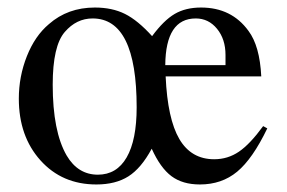

<svg xmlns="http://www.w3.org/2000/svg" viewBox="-20 -480 762 510"><path d="M679 -145 690 -139Q651 -58 610 -24Q569 10 511 10Q465 10 435.5 -12Q406 -34 383 -85Q355 -33 321 -11.5Q287 10 236 10Q145 10 87.5 -54Q30 -118 30 -218Q30 -277 51.5 -331Q73 -385 110 -416Q160 -460 232 -460Q278 -460 312 -443Q346 -426 384 -384Q415 -426 444 -443Q473 -460 514 -460Q595 -460 640 -398Q670 -358 674 -277H420Q425 -164 456.5 -110.5Q488 -57 549 -57Q585 -57 614.5 -77Q644 -97 679 -145ZM579 -307V-334Q579 -376 556.5 -403.5Q534 -431 500 -431Q420 -431 419 -307ZM343 -195Q343 -431 226 -431Q183 -431 152 -395Q120 -358 120 -255Q120 -131 157 -67Q187 -16 240 -16Q290 -16 316.5 -62Q343 -108 343 -195Z"/></svg>

Font: STIX Math
Style: Regular
Weight: 400
Designer: MicroPress Inc., with final additions and corrections provided by Coen Hoffman, Elsevier (retired)
Version: Version 1.1.1